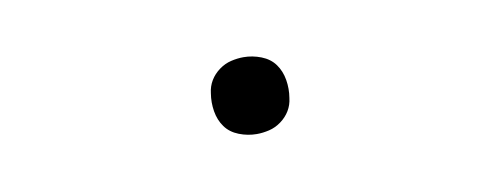

<svg xmlns="http://www.w3.org/2000/svg" viewBox="-27 -465 655 251"><g transform="rotate(-10 300.0 -340.0)"><path d="M300 -289Q288 -289 276.5 -293.5Q265 -298 258.5 -307Q252 -316 250 -328Q248 -340 250 -352Q251 -361 255.5 -368.5Q260 -376 267.5 -381.5Q275 -387 283.5 -389Q292 -391 300 -391Q312 -391 323.5 -386.5Q335 -382 341.5 -373Q348 -364 350 -352Q352 -340 350 -328Q349 -319 344.5 -311.5Q340 -304 332.5 -298.5Q325 -293 316.5 -291Q308 -289 300 -289Z"/></g></svg>

Font: Iosevka Curly XLtEx
Style: Italic
Weight: 200
Width: 7
Italic angle: -9°
Monospace: yes
Designer: Belleve Invis
Foundry: Belleve Invis
Version: Version 11.1.0; ttfautohint (v1.8.3)